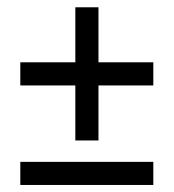

<svg xmlns="http://www.w3.org/2000/svg" viewBox="-20 -638 484 535"><path d="M36.6 -122.6V-187H407.2V-122.6ZM36.6 -399.9V-464.4H189.9V-617.7H254.4V-464.4H407.2V-399.9H254.4V-246.6H189.9V-399.9Z"/></svg>

Font: News Cycle
Style: Regular
Weight: 500
Version: Version 0.5.2